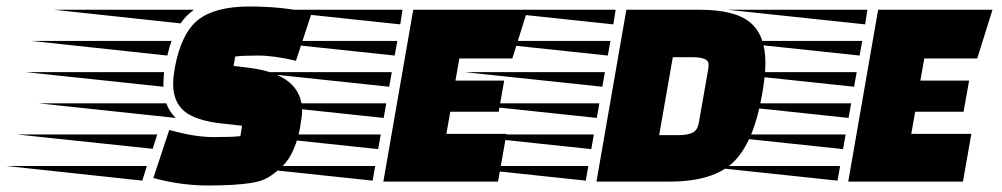

<svg xmlns="http://www.w3.org/2000/svg" viewBox="-258 -559 3083 591"><path d="M-238 -48H194L180 -3ZM270 -433Q264 -417 257 -388L-161 -433ZM245 -300V-292L-179 -337H247Q245 -313 245 -300ZM212 -101 -205 -145H226ZM339 -529Q312 -509 298 -487L-92 -529ZM254 -241Q263 -215 283 -196L-140 -241ZM653 -372Q585 -388 537 -388Q489 -388 466 -385L461 -356L511 -350Q672 -329 672 -217Q672 -204 666 -168.5Q660 -133 646 -100Q632 -67 610.5 -46.5Q589 -26 568.5 -13.5Q548 -1 516 4Q466 12 382.5 12Q299 12 214 -11L263 -159Q341 -137 399.5 -137Q458 -137 482 -140L487 -172L424 -179Q343 -188 309 -217Q275 -246 275 -300Q275 -320 280 -350Q300 -457 352 -498Q404 -539 510.5 -539Q617 -539 701 -518Z M1277 -215H1128L1116 -147H1301L1275 0H922L1014 -529H1366L1319 -379H1156L1144 -311H1294ZM889 -3 465 -48H897ZM923 -196 499 -241H931ZM940 -292 516 -337H948ZM957 -388 533 -433H965ZM974 -484 550 -529H981ZM906 -100 482 -145H914Z M1895 -529Q2004 -529 2051 -490Q2098 -451 2098 -365Q2098 -324 2087 -264Q2062 -122 2000.5 -61Q1939 0 1802 0H1578L1670 -529ZM1871 -383H1813L1771 -143H1829Q1858 -143 1873.5 -150.5Q1889 -158 1893 -181L1922 -346Q1923 -350 1923 -362Q1923 -383 1871 -383ZM1545 -3 1121 -48H1553ZM1579 -196 1155 -241H1587ZM1596 -292 1172 -337H1604ZM1613 -388 1189 -433H1621ZM1630 -484 1206 -529H1637ZM1562 -100 1138 -145H1570Z M2708 -215H2559L2547 -147H2732L2706 0H2353L2445 -529H2797L2750 -379H2587L2575 -311H2725ZM2320 -3 1896 -48H2328ZM2354 -196 1930 -241H2362ZM2371 -292 1947 -337H2379ZM2388 -388 1964 -433H2396ZM2405 -484 1981 -529H2412ZM2337 -100 1913 -145H2345Z"/></svg>

Font: Faster One
Style: Regular
Weight: 400
Designer: Eduardo Rodriguez Tunni
Foundry: Eduardo Rodriguez Tunni
Version: Version 1.002